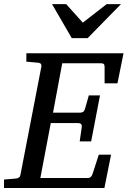

<svg xmlns="http://www.w3.org/2000/svg" viewBox="-35 -936 635 956"><path d="M549.8 -521H485.8V-602.1Q485.8 -612.8 481.9 -616.9Q478 -621.1 466.8 -621.1H274.9L229 -375H362.8Q373.5 -375 379.2 -379.2Q384.8 -383.3 388.2 -394L407.2 -460.9H462.9L418.9 -231.9H361.8L372.1 -303.2Q375 -323.2 353 -323.2H217.8L166 -49.8H400.9Q411.6 -49.8 417.2 -55.4Q422.9 -61 425.8 -69.8L457 -166H518.1L484.9 0H-15.1V-42L43 -46.9Q64 -48.3 66.9 -65.9L170.9 -604Q172.4 -612.3 168.5 -617.7Q164.6 -623 151.9 -624L96.2 -628.9V-670.9H580.1ZM401.4 -746.1H322.3L224.1 -915.5H294.4L377.4 -823.2L496.1 -915.5H567.4Z"/></svg>

Font: Charis SIL Afr
Style: Italic
Weight: 400
Italic angle: -11°
Foundry: SIL International
Version: Version 5.000